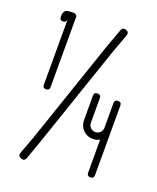

<svg xmlns="http://www.w3.org/2000/svg" viewBox="-150 -874 813 994"><g transform="rotate(20 257.0 -377.0)"><path d="M345 -653 152 -87 115 17Q108 36 88 29Q68 22 75 2L113 -101L306 -667L344 -771Q351 -790 371 -783Q390 -776 383 -756ZM439 -404V-269Q439 -253 428 -242Q417 -231 401 -231Q386 -231 375 -242Q364 -253 364 -269V-404Q364 -423 345 -423Q326 -423 326 -404V-269Q326 -237 348 -215Q370 -193 401 -193Q422 -193 439 -203V-21Q439 -2 458 -2Q477 -2 477 -21V-404Q477 -423 458 -423Q439 -423 439 -404ZM102 -764Q98 -773 86 -773H82Q51 -773 43 -767Q30 -759 30 -731Q30 -712 49 -712Q64 -712 68 -728V-371Q68 -352 86 -352Q105 -352 105 -371V-764Z"/></g></svg>

Font: Aaram
Style: Regular
Weight: 400
Designer: Tharique Azeez
Foundry: Tharique Azeez
Version: Version 1.7